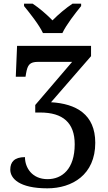

<svg xmlns="http://www.w3.org/2000/svg" viewBox="-20 -786 590 1046"><path d="M214 -606H320C341 -651 391 -715 422 -753V-766H375C340 -743 296 -706 266 -675C236 -706 193 -743 158 -766H111V-753C142 -715 193 -651 214 -606ZM238 240C373 240 499 166 499 -8C499 -163 395 -221 258 -229L476 -480V-536H73L66 -368H119L122 -386C130 -432 141 -449 188 -449H373L172 -214V-173H199C323 -173 387 -117 387 0C387 135 318 190 239 190C155 190 116 128 116 70C58 70 36 97 36 138C36 186 85 240 238 240Z"/></svg>

Font: Noto Serif Medium
Style: Regular
Weight: 500
Designer: Monotype Design Team
Foundry: Monotype Imaging Inc.
Version: Version 2.013